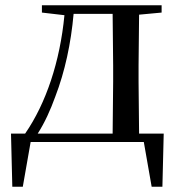

<svg xmlns="http://www.w3.org/2000/svg" viewBox="-20 -542 684 733"><path d="M140 -494 226 -484C209 -307 156 -148 76 -32H22L27 171H67L97 0H529L559 171H600L605 -32H511L509 -230V-292L511 -486L597 -494V-522H140ZM410 -32H124C151 -74 173 -123 191 -173C228 -269 251 -377 261 -489H410L412 -292V-230Z"/></svg>

Font: Source Han Serif SC Medium
Style: Regular
Weight: 500
Designer: Ryoko NISHIZUKA 西塚涼子 (kana & ideographs); Frank Grießhammer (Latin, Greek & Cyrillic); Wenlong ZHANG 张文龙 (bopomofo); San
Foundry: Adobe
Version: Version 2.003;hotconv 1.1.1;makeotfexe 2.6.0